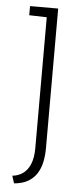

<svg xmlns="http://www.w3.org/2000/svg" viewBox="-53 -729 304 795"><g transform="rotate(5 98.5 -331.5)"><path d="M156 -120V-700H39V-662L112 -660V-116Q112 -76 101 -49.5Q90 -23 70.5 -9.5Q51 4 27 6L37 37Q72 34 95 20.5Q118 7 131.5 -14.5Q145 -36 150.5 -63Q156 -90 156 -120Z"/></g></svg>

Font: Advent Pro Light
Style: Regular
Weight: 300
Version: Version 3.000